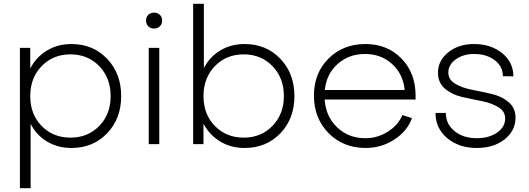

<svg xmlns="http://www.w3.org/2000/svg" viewBox="-20 -753 2766 1003"><path d="M140 -106V230H84V-503H138V-395Q168 -454 224.5 -488.5Q281 -523 353 -523Q466 -523 539.5 -446Q613 -369 613 -251Q613 -133 539.5 -56.5Q466 20 353 20Q282 20 226 -13.5Q170 -47 140 -106ZM558 -251Q558 -346 498.5 -407.5Q439 -469 348 -469Q257 -469 197.5 -407.5Q138 -346 138 -251Q138 -156 197.5 -95Q257 -34 348 -34Q439 -34 498.5 -95Q558 -156 558 -251Z M812 -503V0H757V-503ZM743 -646Q743 -664 754.5 -675.5Q766 -687 785 -687Q803 -687 815 -675.5Q827 -664 827 -646Q827 -627 815 -615.5Q803 -604 785 -604Q766 -604 754.5 -615.5Q743 -627 743 -646Z M989 -733H1045V-397Q1075 -456 1131 -489.5Q1187 -523 1258 -523Q1371 -523 1444.5 -446Q1518 -369 1518 -251Q1518 -133 1444.5 -56.5Q1371 20 1258 20Q1186 20 1130 -14Q1074 -48 1043 -107V0H989ZM1463 -251Q1463 -346 1403.5 -407.5Q1344 -469 1253 -469Q1162 -469 1102.5 -407.5Q1043 -346 1043 -251Q1043 -156 1102.5 -95Q1162 -34 1253 -34Q1344 -34 1403.5 -95.5Q1463 -157 1463 -251Z M1889 -31Q1952 -31 2006.5 -65.5Q2061 -100 2082 -152L2132 -136Q2108 -68 2040 -24Q1972 20 1891 20Q1773 20 1696.5 -57.5Q1620 -135 1620 -254Q1620 -371 1696 -447Q1772 -523 1889 -523Q2004 -523 2077.5 -447Q2151 -371 2151 -254V-233H1676Q1682 -144 1741.5 -87.5Q1801 -31 1889 -31ZM1677 -283H2094Q2086 -366 2028.5 -418.5Q1971 -471 1887 -471Q1802 -471 1743.5 -418.5Q1685 -366 1677 -283Z M2471 20Q2377 20 2316 -31.5Q2255 -83 2255 -163H2309Q2309 -105 2354.5 -68Q2400 -31 2471 -31Q2535 -31 2577 -60.5Q2619 -90 2619 -134Q2619 -172 2583 -193.5Q2547 -215 2496 -225Q2444 -235 2392 -247Q2340 -259 2304 -290Q2268 -321 2268 -373Q2268 -437 2322 -480Q2376 -523 2456 -523Q2545 -523 2603.5 -475Q2662 -427 2662 -354L2607 -355Q2607 -406 2564.5 -438.5Q2522 -471 2456 -471Q2400 -471 2361 -443Q2322 -415 2322 -374Q2322 -337 2358 -315.5Q2394 -294 2446 -284Q2497 -274 2549 -262Q2601 -250 2637 -219.5Q2673 -189 2673 -138Q2673 -70 2616 -25Q2559 20 2471 20Z"/></svg>

Font: Metropolitano Light
Style: Regular
Weight: 300
Designer: Fonts by Alex Slobzheninov & Chris M. Simpson / Changes by Cristiano Sobral
Foundry: Fonts by Alex Slobzheninov & Chris M. Simpson / Changes by Cristiano Sobral
Version: Version 1.00;August 30, 2020;FontCreator 13.0.0.2681 64-bit